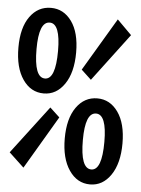

<svg xmlns="http://www.w3.org/2000/svg" viewBox="-53 -771 606 825"><g transform="rotate(5 250.0 -358.5)"><path d="M133.8 -359.4Q78.1 -359.4 43.5 -409.7Q8.8 -460 8.8 -546.9Q8.8 -632.8 43.5 -680.7Q78.1 -728.5 133.8 -728.5Q188.5 -728.5 223.1 -680.7Q257.8 -632.8 257.8 -546.9Q257.8 -460 223.1 -409.7Q188.5 -359.4 133.8 -359.4ZM133.8 -423.8Q179.7 -423.8 179.7 -546.9Q179.7 -665 133.8 -665Q86.9 -665 86.9 -546.9Q86.9 -423.8 133.8 -423.8ZM366.2 12.7Q310.5 12.7 275.9 -38.1Q241.2 -88.9 241.2 -174.8Q241.2 -260.7 275.9 -309.6Q310.5 -358.4 366.2 -358.4Q420.9 -358.4 455.6 -309.6Q490.2 -260.7 490.2 -174.8Q490.2 -88.9 455.6 -38.1Q420.9 12.7 366.2 12.7ZM366.2 -51.8Q412.1 -51.8 412.1 -174.8Q412.1 -293 366.2 -293Q319.3 -293 319.3 -174.8Q319.3 -51.8 366.2 -51.8ZM75.2 -34.2 10.7 -94.7 168 -301.8 210 -262.7ZM423.8 -704.1 486.3 -641.6 331.1 -435.5 288.1 -475.6Z"/></g></svg>

Font: GenEi Gothic M SemiBold
Style: Regular
Weight: 500
Designer: o_tamon (Modified); [Source Han Sans]
Ryoko NISHIZUKA  (kana & ideographs); Paul D. Hunt (Latin, Greek & Cyrillic); Wenl
Version: Version 1.1a;Original Version 1.004